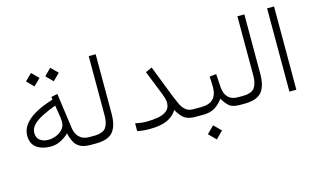

<svg xmlns="http://www.w3.org/2000/svg" viewBox="-96 -928 2352 1419"><g transform="rotate(-15 1079.5 -218.0)"><path d="M305.2 -576.7 356.4 -627.9 408.2 -576.7 356.4 -524.9ZM157.7 -576.7 209 -627.9 260.7 -576.7 209 -524.9ZM62.5 -186.5Q62.5 -319.8 312 -397L308.6 -417.5L357.4 -427.7L395 -155.8Q401.4 -111.3 428.7 -85Q456.1 -58.6 501.5 -58.6H516.6V0H499.5Q449.2 0 420.2 -15.1Q391.1 -30.3 375.7 -58.8Q360.4 -87.4 351.1 -127.9Q324.7 -102.1 288.8 -83.3Q252.9 -64.5 210.4 -64.5Q146.5 -64.5 104.5 -94Q62.5 -123.5 62.5 -186.5ZM319.8 -348.6Q262.7 -327.6 217 -304.7Q171.4 -281.7 144.8 -254.4Q118.2 -227.1 118.2 -192.4Q118.2 -155.3 143.3 -136.2Q168.5 -117.2 207.5 -117.2Q236.3 -117.2 266.4 -128.9Q296.4 -140.6 316.9 -163.8Q337.4 -187 337.4 -220.7Q337.4 -236.8 335.4 -251Z M497.1 0V-58.6H536.6Q607.9 -58.6 630.9 -91.6Q653.8 -124.5 653.8 -182.1V-637.7H707V-182.6Q707 -89.8 669.4 -44.9Q631.8 0 536.1 0Z M856.4 -68.8Q903.3 -59.1 943.8 -59.1Q987.8 -59.1 1029.1 -66.4Q1070.3 -73.7 1097.2 -94.5Q1124 -115.2 1124 -156.2Q1124 -174.3 1117.4 -194.8Q1110.8 -215.3 1105.5 -228.5L1031.7 -413.6L1081.1 -436L1176.8 -190.9Q1189.5 -159.2 1203.4 -128.7Q1217.3 -98.1 1239.5 -78.4Q1261.7 -58.6 1298.3 -58.6H1318.8V0H1298.3Q1239.3 0 1210.4 -25.6Q1181.6 -51.3 1161.1 -89.8Q1134.8 -45.9 1084.5 -23.2Q1034.2 -0.5 951.2 -0.5Q922.9 -0.5 899.9 -2.9Q877 -5.4 856.4 -9.8Z M1654.3 0H1639.6Q1583.5 0 1557.9 -22.7Q1532.2 -45.4 1512.2 -82.5Q1485.8 -45.9 1450.7 -22.9Q1415.5 0 1358.4 0H1299.3V-58.6H1358.4Q1421.9 -58.6 1451.7 -89.4Q1481.4 -120.1 1481.4 -179.2Q1481.4 -199.2 1480.2 -220Q1479 -240.7 1478 -259.8L1529.3 -265.6L1536.1 -161.1Q1539.6 -113.3 1565.9 -85.9Q1592.3 -58.6 1639.6 -58.6H1654.3ZM1355 147.9 1409.2 94.2 1463.4 147.9 1409.2 202.1Z M1634.8 0V-58.6H1674.3Q1745.6 -58.6 1768.6 -91.6Q1791.5 -124.5 1791.5 -182.1V-637.7H1844.7V-182.6Q1844.7 -89.8 1807.1 -44.9Q1769.5 0 1673.8 0Z M2018.6 -637.7H2071.8V-0.5H2018.6Z"/></g></svg>

Font: Vazir Thin FD-WOL-UI
Style: Thin-FD-WOL-UI
Weight: 100
Designer: Saber Rastikerdar
Foundry: Saber Rastikerdar
Version: Version 30.1.0